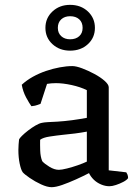

<svg xmlns="http://www.w3.org/2000/svg" viewBox="-20 -775 577 799"><path d="M194.9 4Q176.6 4 150.9 -7.8Q125.3 -19.6 103.5 -34.7Q81.7 -49.7 74.5 -58.2Q67.3 -68.2 61.9 -94Q56.5 -119.8 56.5 -151.2Q56.5 -163.2 57.4 -173.8Q58.3 -184.5 59.3 -194.5Q60.8 -199.2 71.2 -209.6Q81.6 -220 97 -231.9Q112.4 -243.8 127.9 -252.8Q143.4 -261.8 154.4 -263.8Q162.3 -265.8 179.7 -266.8Q197 -267.8 219 -268.8Q233 -269.8 248.5 -271.2Q264 -272.5 279.9 -274.8Q295.9 -277.1 311.5 -279.5Q327.1 -281.9 341.4 -284.6V-399.8Q314.4 -413.2 278.2 -421.1Q242 -429 213 -429Q202.9 -429 193.3 -428.2Q183.7 -427.3 175.7 -425.9L148.6 -342.8Q144.6 -341.8 136.2 -338.3Q127.9 -334.8 110.7 -333Q101.9 -345 88.8 -369.1Q75.7 -393.3 70.5 -422.3Q90.5 -440.8 116.5 -455.4Q142.6 -469.9 171.4 -479.7Q200.2 -489.5 228.5 -494.7Q256.9 -500 281.2 -500Q296.7 -500 321.9 -490.6Q347.1 -481.1 372.7 -467.4Q398.2 -453.7 415.4 -438.5Q432.5 -423.3 432.5 -411.8V-66.2L505.5 -57.9Q507.5 -55.1 510.3 -48.9Q513 -42.6 513 -33.7Q507.3 -25.4 492.7 -17.9Q478.2 -10.3 462.5 -5.2Q446.8 0 435.5 0Q418 0 400.5 -7.4Q382.9 -14.9 370 -27.5Q357.2 -40.2 350.4 -54.6Q326.5 -42.2 296.3 -28.5Q266.1 -14.9 239 -5.4Q212 4 194.9 4ZM224.9 -68.3Q236.5 -68.3 258.8 -73.9Q281.1 -79.5 304.4 -87.6Q327.7 -95.8 341.4 -102.5V-227.3Q317.6 -222.8 291.8 -219.5Q266 -216.2 241.9 -214Q213.8 -211 186.7 -206.8Q159.5 -202.7 147 -193.4Q146.5 -174.7 147.3 -148.9Q148.1 -123.1 155.8 -104.2Q165.1 -93.5 185.8 -80.9Q206.4 -68.3 224.9 -68.3ZM271.7 -564.2Q227.8 -564.2 198.4 -591.2Q169 -618.1 169 -659Q169 -699.9 198.4 -727.3Q227.8 -754.8 271.6 -754.8Q316.5 -754.8 345.8 -727.3Q375 -699.9 375 -659Q375 -618.1 345.7 -591.2Q316.4 -564.2 271.7 -564.2ZM271.7 -611.5Q295.4 -611.5 309.6 -624.3Q323.8 -637.1 323.8 -659Q323.8 -681.9 309.6 -694.7Q295.4 -707.5 271.7 -707.5Q249 -707.5 234.9 -694.6Q220.7 -681.7 220.7 -659Q220.7 -637.3 234.9 -624.4Q249 -611.5 271.7 -611.5Z"/></svg>

Font: Texturina Medium
Style: Regular
Weight: 500
Designer: Guillermo Torres Carreño
Foundry: Omnibus-Type
Version: Version 1.003